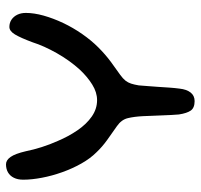

<svg xmlns="http://www.w3.org/2000/svg" viewBox="-34 -608 653 624"><g transform="rotate(-90 292.0 -296.5)"><path d="M275 10Q253 10 244.2 -2.5Q235.5 -15 231.5 -41Q230.5 -51.5 229.8 -65.8Q229 -80 228.5 -95.8Q228 -111.5 227.2 -127.5Q226.5 -143.5 226 -157.5Q224.5 -186.5 219.5 -207.2Q214.5 -228 193.5 -242.5Q170.5 -258.5 148.2 -274.5Q126 -290.5 108.5 -309Q88.5 -329 72 -358.2Q55.5 -387.5 43.8 -420.5Q32 -453.5 25.8 -486.5Q19.5 -519.5 19.5 -547Q19.5 -565 25.8 -577.5Q32 -590 43.2 -596.5Q54.5 -603 69.5 -603Q83 -603 93.5 -588Q104 -573 112 -538.5Q117 -513.5 125.5 -486.8Q134 -460 145.5 -434.5Q160 -400 180 -370.8Q200 -341.5 224.8 -324.2Q249.5 -307 278 -307Q303.5 -307 328.8 -322.8Q354 -338.5 377 -363Q407 -396 430.8 -438Q454.5 -480 466 -516.5Q480.5 -555.5 491.5 -573.8Q502.5 -592 516 -592Q529.5 -592 539.8 -585Q550 -578 555.8 -566Q561.5 -554 561.5 -538.5Q561.5 -512 552.8 -480.8Q544 -449.5 528.8 -417.2Q513.5 -385 493 -355.5Q472.5 -326 449.5 -303Q426.5 -280 402.5 -262.2Q378.5 -244.5 360.5 -232Q348 -223 341.5 -214.8Q335 -206.5 331.8 -196.5Q328.5 -186.5 326 -171.5Q325 -160 323.8 -143.5Q322.5 -127 321.2 -108.5Q320 -90 318.8 -72Q317.5 -54 315.5 -39Q313 -16 302.8 -3Q292.5 10 275 10Z"/></g></svg>

Font: Gluten Light
Style: Regular
Weight: 300
Designer: Tyler Finck
Foundry: Etcetera Type Company
Version: Version 1.300